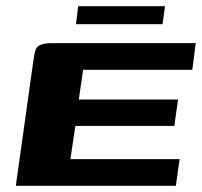

<svg xmlns="http://www.w3.org/2000/svg" viewBox="-20 -599 651 619"><path d="M31 0 87 -399Q90 -422 93.5 -435Q97 -448 109.5 -454Q122 -460 149 -460H611L600 -374H248L234 -278H554L542 -193H223L207 -86H559L547 0ZM225 -521 232 -579H512L504 -521Z"/></svg>

Font: Genos
Style: Bold Italic
Weight: 700
Italic angle: -8°
Version: Version 1.010